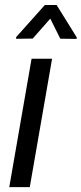

<svg xmlns="http://www.w3.org/2000/svg" viewBox="-20 -770 335 790"><path d="M102.5 0H18.1L109.9 -528.3H194.3ZM295.4 -616.7V-609.9L228 -610.8L187 -693.4L114.7 -611.3L46.4 -610.4V-617.2L164.6 -749.5H212.9Z"/></svg>

Font: MAUL Condensed Italic
Style: Condenced Regular Italic
Weight: 400
Italic angle: -12°
Designer: MAUL
Version: Version 1.0; 2020; ttfautohint (v1.8.3)